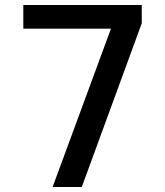

<svg xmlns="http://www.w3.org/2000/svg" viewBox="-20 -750 660 770"><path d="M73.5 -730V-635H425L191 0H308L548.5 -656.5V-730Z"/></svg>

Font: Monaspace Neon Medium
Style: Regular
Weight: 500
Designer: Riley Cran & the Lettermatic Team
Foundry: Lettermatic
Version: Version 1.200 (Monaspace Neon)